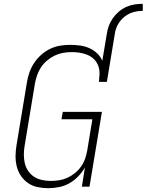

<svg xmlns="http://www.w3.org/2000/svg" viewBox="-20 -978 768 1006"><path d="M539 -797Q542 -819 549.5 -840.5Q557 -862 570.5 -881.5Q584 -901 602 -916.5Q620 -932 641 -941.5Q662 -951 684 -954.5Q706 -958 728 -958V-921Q711 -921 694 -918Q677 -915 661 -908Q645 -901 630.5 -889Q616 -877 605.5 -862Q595 -847 589 -830.5Q583 -814 581 -797ZM232 8Q203 8 175.5 2Q148 -4 126 -19.5Q104 -35 89 -57.5Q74 -80 67.5 -107Q61 -134 61.5 -162.5Q62 -191 67 -220L121 -546Q125 -572 134 -598Q143 -624 158.5 -647.5Q174 -671 195 -690Q216 -709 241.5 -721.5Q267 -734 294 -738.5Q321 -743 347 -743Q373 -743 399 -739.5Q425 -736 447.5 -726Q470 -716 488.5 -699Q507 -682 516 -659L539 -797H581L540 -549H498L500 -565H499Q503 -585 501 -605.5Q499 -626 490.5 -643Q482 -660 467.5 -672.5Q453 -685 434.5 -692Q416 -699 396 -702Q376 -705 356 -705Q333 -705 310.5 -701Q288 -697 267 -687Q246 -677 227 -661Q208 -645 195 -625.5Q182 -606 174.5 -584Q167 -562 163 -540L109 -214Q105 -191 105 -167.5Q105 -144 110 -122.5Q115 -101 127.5 -82.5Q140 -64 158.5 -52Q177 -40 199.5 -35Q222 -30 246 -30Q268 -30 290 -33.5Q312 -37 333 -46.5Q354 -56 372.5 -71Q391 -86 404.5 -105Q418 -124 425.5 -145.5Q433 -167 437 -189L464 -353H302L309 -392H514L449 0H409L425 -101Q411 -76 390 -54Q369 -32 343 -17.5Q317 -3 288.5 2.5Q260 8 232 8Z"/></svg>

Font: Iosevka XLt Ex Obl
Style: Regular
Weight: 200
Width: 7
Italic angle: -9°
Monospace: yes
Designer: Belleve Invis
Foundry: Belleve Invis
Version: Version 32.5.0; ttfautohint (v1.8.4)